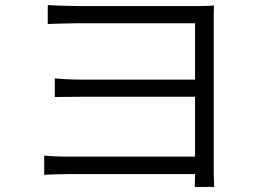

<svg xmlns="http://www.w3.org/2000/svg" viewBox="-20 -717 1040 760"><path d="M155 -101V-25C175 -26 215 -28 255 -28H752L751 23H828C827 6 826 -14 826 -35C826 -142 826 -596 826 -639C826 -663 826 -682 827 -695C811 -694 788 -693 760 -693C659 -693 353 -693 290 -693C260 -693 191 -695 169 -697V-622C190 -623 260 -625 290 -625C353 -625 712 -625 752 -625V-402H301C261 -402 220 -404 197 -407V-333C220 -333 261 -334 303 -334H752V-97H255C211 -97 175 -99 155 -101Z"/></svg>

Font: Noto Sans HK DemiLight
Style: Regular
Weight: 350
Designer: Ryoko NISHIZUKA 西塚涼子 (kana, bopomofo & ideographs); Paul D. Hunt (Latin, Greek & Cyrillic); Sandoll Communications 산돌커뮤니
Foundry: Adobe
Version: Version 2.004;hotconv 1.0.118;makeotfexe 2.5.65603